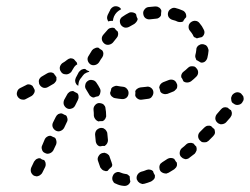

<svg xmlns="http://www.w3.org/2000/svg" viewBox="-20 -588 814 626"><path d="M358 11Q354 10 351 7Q349 4 347 0Q346 -3 346 -7Q346 -11 348 -15Q351 -23 359 -26Q366 -29 374 -25Q381 -22 388 -21Q392 -21 396 -19Q399 -17 402 -14Q402 -13 403 -13Q403 -12 403 -11Q403 -4 405 4Q405 4 405 4Q403 11 397 15Q391 19 383 18Q370 17 358 11ZM479 -1Q482 -3 484 -7Q485 -9 485 -12Q485 -14 485 -17Q484 -18 483 -20Q480 -25 479 -30Q475 -34 469 -35Q463 -36 458 -34Q449 -30 440 -28Q432 -25 428 -18Q424 -11 426 -3Q428 1 430 4Q433 7 436 9Q440 11 444 12Q447 12 451 11Q462 8 472 4Q476 2 479 -1ZM129 -51Q129 -55 128 -59Q127 -61 126 -63Q125 -64 124 -66Q120 -67 117 -68Q114 -70 111 -72Q109 -72 107 -72Q105 -72 103 -71Q99 -70 96 -67Q93 -64 91 -61L82 -42Q79 -35 81 -27Q84 -19 91 -15Q95 -14 99 -13Q103 -13 107 -15Q110 -16 113 -19Q116 -21 118 -25L127 -43Q129 -47 129 -51ZM554 -42Q556 -45 557 -49Q557 -52 557 -54Q557 -56 556 -59Q554 -60 553 -62Q550 -66 548 -70Q543 -73 537 -73Q531 -73 526 -70Q517 -64 509 -59Q506 -57 503 -54Q501 -51 500 -47Q499 -43 500 -39Q500 -35 502 -32Q504 -28 508 -26Q511 -24 515 -23Q519 -22 522 -22Q526 -23 530 -25Q539 -30 548 -36Q551 -39 554 -42ZM312 -36Q309 -39 307 -42Q303 -53 299 -65Q297 -73 302 -80Q306 -87 314 -89Q318 -90 321 -90Q325 -89 329 -87Q332 -85 335 -82Q337 -79 338 -75Q341 -66 344 -58Q345 -55 346 -51Q346 -47 344 -44Q340 -41 336 -37Q333 -34 331 -31Q328 -30 325 -30Q321 -31 318 -32Q315 -33 312 -36ZM621 -98Q622 -104 620 -110Q618 -112 616 -114Q613 -117 611 -120Q605 -123 599 -122Q593 -122 588 -118Q581 -111 573 -105Q567 -100 566 -91Q565 -83 570 -77Q573 -74 576 -72Q580 -70 584 -69Q588 -69 591 -70Q595 -71 598 -74Q606 -80 615 -87Q619 -92 621 -98ZM164 -128Q163 -135 159 -139Q156 -140 152 -142Q149 -143 146 -145Q140 -146 135 -143Q129 -140 126 -134L118 -115Q114 -108 117 -100Q119 -92 127 -89Q134 -85 142 -88Q150 -91 154 -98L163 -117Q165 -122 164 -128ZM294 -121Q292 -125 292 -129L290 -149Q290 -158 295 -164Q301 -170 309 -171Q313 -171 317 -170Q320 -168 323 -166Q326 -163 328 -159Q330 -156 330 -152L332 -131Q332 -125 329 -120Q326 -115 321 -112Q314 -113 308 -111Q307 -111 307 -111Q304 -111 302 -112Q300 -113 298 -115Q295 -118 294 -121ZM681 -155Q681 -161 679 -167Q676 -169 674 -171Q671 -174 668 -177Q663 -179 657 -178Q651 -177 646 -172Q639 -165 632 -158Q626 -152 626 -144Q626 -136 632 -130Q635 -127 638 -125Q642 -124 646 -124Q650 -124 654 -125Q657 -127 660 -129Q668 -137 675 -144Q680 -149 681 -155ZM200 -201Q199 -208 195 -212Q191 -213 188 -215Q185 -216 182 -218Q176 -219 170 -216Q165 -213 162 -207L153 -189Q149 -181 152 -173Q155 -166 162 -162Q170 -158 177 -161Q185 -164 189 -171L198 -190Q201 -195 200 -201ZM735 -212Q736 -216 736 -220Q735 -222 735 -224Q734 -227 733 -229Q730 -230 728 -232Q725 -234 722 -237Q716 -239 710 -238Q704 -236 700 -231Q694 -224 687 -216Q682 -210 682 -201Q683 -193 689 -188Q692 -185 696 -184Q699 -182 703 -183Q707 -183 711 -185Q714 -186 717 -189Q724 -197 731 -205Q733 -208 735 -212ZM286 -210V-211Q286 -221 285 -229Q284 -238 289 -244Q294 -251 302 -252Q306 -252 310 -251Q314 -250 317 -248Q320 -245 322 -242Q324 -238 324 -234Q326 -224 326 -213V-212Q327 -209 325 -205Q324 -201 321 -198Q320 -196 318 -195Q316 -194 314 -193Q311 -193 308 -193Q304 -193 301 -192Q295 -194 291 -199Q287 -204 286 -210ZM236 -274Q236 -280 232 -284Q228 -286 224 -288Q222 -289 219 -291Q217 -291 215 -291Q213 -291 210 -290Q207 -289 204 -286Q201 -284 199 -280L189 -262Q186 -254 188 -247Q191 -239 198 -235Q205 -231 213 -234Q221 -236 225 -244L234 -262Q237 -268 236 -274ZM774 -262Q775 -266 774 -270Q774 -274 771 -277Q769 -280 766 -283Q760 -288 751 -287Q743 -285 738 -279L737 -278Q735 -274 734 -271Q733 -267 734 -263Q734 -259 736 -255Q738 -252 742 -250Q748 -245 756 -246Q765 -247 770 -254V-255Q773 -258 774 -262ZM91 -284Q94 -289 93 -295Q91 -298 90 -301Q88 -304 86 -308Q85 -309 83 -310Q81 -311 79 -312Q75 -313 71 -313Q67 -312 64 -310L46 -301Q38 -297 36 -289Q33 -281 37 -274Q39 -270 42 -268Q45 -265 49 -264Q53 -263 57 -263Q61 -263 64 -265L83 -275Q88 -278 91 -284ZM457 -305Q465 -307 472 -302Q479 -297 480 -289Q481 -281 476 -274Q472 -267 464 -266Q452 -264 442 -263Q435 -262 429 -266Q423 -270 421 -276Q421 -278 421 -280Q422 -285 421 -291Q423 -296 428 -299Q432 -302 438 -303Q447 -304 457 -305ZM382 -305Q390 -304 395 -297Q400 -291 399 -282Q398 -274 392 -269Q385 -264 377 -265Q366 -266 355 -268Q349 -269 344 -274Q339 -279 339 -286Q339 -287 340 -288Q342 -294 343 -300Q346 -304 351 -306Q357 -309 362 -308Q372 -306 382 -305ZM261 -296Q256 -303 258 -311Q259 -319 266 -324Q273 -329 281 -327Q289 -326 294 -319Q301 -309 306 -299Q309 -293 307 -286Q306 -278 300 -274Q300 -274 299 -274Q292 -273 286 -270Q281 -270 277 -273Q272 -276 270 -281Q266 -288 261 -296ZM530 -327Q538 -330 546 -327Q553 -324 556 -316Q558 -313 558 -309Q558 -305 557 -301Q555 -297 552 -295Q550 -292 546 -290Q536 -286 526 -282Q519 -280 513 -282Q506 -284 503 -289Q502 -291 502 -293Q501 -298 499 -303Q500 -309 503 -313Q507 -318 512 -320Q521 -323 530 -327ZM160 -320Q163 -323 164 -327Q164 -330 164 -332Q164 -334 164 -337Q162 -338 161 -341Q158 -344 156 -348Q151 -352 145 -352Q139 -352 134 -349Q126 -344 117 -339Q113 -337 111 -334Q108 -331 107 -327Q106 -323 107 -319Q107 -315 109 -312Q113 -305 121 -302Q129 -300 136 -304Q146 -310 155 -315Q158 -317 160 -320ZM225 -327Q226 -331 227 -334L237 -353Q241 -358 246 -361Q252 -364 258 -363Q261 -361 263 -359Q267 -357 270 -356Q271 -355 271 -355Q271 -355 271 -355Q271 -354 271 -354Q262 -352 255 -347Q250 -342 246 -336Q244 -334 242 -331Q237 -324 236 -315Q235 -311 235 -308Q232 -310 229 -313Q227 -316 226 -319Q225 -323 225 -327ZM592 -366Q595 -369 599 -371Q602 -372 606 -372Q610 -372 614 -371Q618 -369 620 -366Q626 -360 626 -352Q626 -344 620 -338Q612 -330 603 -323Q597 -319 590 -319Q583 -319 578 -323Q578 -324 577 -325Q575 -331 571 -336Q570 -341 572 -346Q574 -351 578 -354Q586 -360 592 -366ZM200 -346Q196 -345 192 -346Q188 -346 185 -348Q181 -350 179 -354Q174 -360 175 -369Q177 -377 183 -382Q192 -387 199 -393Q204 -397 210 -398Q216 -398 221 -395Q224 -391 227 -388Q229 -386 230 -385Q231 -383 231 -382Q232 -380 232 -378Q230 -377 228 -376Q222 -371 218 -363L212 -353Q209 -351 207 -349Q204 -347 200 -346ZM317 -413Q317 -419 313 -424Q309 -426 305 -429Q304 -430 302 -432Q296 -434 290 -431Q284 -429 280 -424Q274 -415 269 -406Q264 -399 266 -391Q268 -383 275 -378Q282 -374 290 -376Q298 -378 303 -385Q308 -394 314 -402Q317 -407 317 -413ZM617 -401Q616 -405 617 -409Q619 -416 620 -425Q620 -429 621 -432Q623 -436 626 -439Q629 -441 633 -443Q636 -444 640 -444Q644 -444 648 -442Q652 -441 654 -438Q657 -435 658 -431Q660 -427 660 -423Q659 -411 656 -399Q654 -392 648 -387Q642 -383 635 -384Q629 -388 623 -391Q622 -392 620 -392Q620 -393 620 -393Q620 -393 620 -393Q618 -397 617 -401ZM365 -474Q366 -479 364 -485Q359 -489 355 -494Q355 -495 355 -495Q349 -499 342 -497Q335 -496 331 -491Q324 -483 317 -475Q311 -468 312 -460Q313 -452 320 -446Q326 -441 334 -442Q342 -443 348 -449Q354 -457 360 -464Q364 -468 365 -474ZM613 -467Q610 -470 609 -474Q605 -481 599 -488Q594 -494 595 -503Q596 -511 603 -516Q610 -521 618 -520Q626 -519 631 -512Q639 -503 644 -492Q648 -485 646 -478Q644 -471 638 -467Q632 -466 625 -464Q624 -464 623 -463Q622 -463 621 -463Q621 -463 620 -464Q617 -465 613 -467ZM425 -517Q428 -521 429 -526Q425 -533 424 -540Q424 -540 424 -541Q423 -543 420 -545Q418 -546 415 -547Q411 -548 407 -548Q403 -548 400 -546Q390 -541 380 -534Q373 -530 371 -522Q370 -514 374 -507Q379 -500 387 -498Q395 -497 402 -501Q410 -506 418 -510Q422 -513 425 -517ZM543 -523Q535 -525 530 -532Q526 -539 528 -547Q530 -555 537 -559Q544 -564 552 -562Q564 -559 575 -554Q581 -552 585 -545Q588 -539 587 -532Q582 -527 579 -522Q578 -520 577 -518Q573 -516 568 -516Q564 -516 560 -517Q552 -521 543 -523ZM333 -518Q330 -523 329 -529Q329 -534 331 -539L338 -553Q338 -553 339 -554Q339 -555 339 -556L340 -557Q344 -564 352 -567Q360 -569 368 -565Q370 -563 372 -562Q373 -560 375 -558Q371 -556 367 -553Q361 -549 356 -542Q351 -535 349 -526Q349 -523 348 -520Q346 -520 343 -520Q338 -520 333 -518ZM469 -525Q461 -524 454 -529Q448 -534 447 -543Q446 -551 451 -557Q456 -564 464 -565Q475 -566 486 -567Q490 -567 494 -566Q498 -564 501 -562Q503 -560 504 -558Q506 -555 506 -553Q506 -553 506 -552Q505 -545 505 -538Q503 -533 498 -530Q494 -527 488 -527Q478 -526 469 -525Z"/></svg>

Font: FRB American Cursive Dashed
Style: Bold Italic
Weight: 700
Italic angle: -25°
Version: Version 2.0;Modular Font Editor K font №1